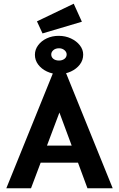

<svg xmlns="http://www.w3.org/2000/svg" viewBox="-20 -1014 640 1034"><path d="M451 0 400 -138H199L147 0H14L268 -627H333L587 0ZM300 -408 233 -230H366ZM296 -615Q262 -615 232.5 -629Q203 -643 185.5 -666.5Q168 -690 168 -719Q168 -747 185.5 -770.5Q203 -794 232 -807.5Q261 -821 296 -821Q332 -821 362 -807Q392 -793 410 -770Q428 -747 428 -720Q428 -690 410 -666.5Q392 -643 362 -629Q332 -615 296 -615ZM298 -688Q315 -688 327 -697Q339 -706 339 -721Q339 -734 327 -744Q315 -754 298 -754Q279 -754 267.5 -744Q256 -734 256 -721Q256 -706 267.5 -697Q279 -688 298 -688ZM209 -834 179 -899 377 -994 421 -897Z"/></svg>

Font: Inconsolata Expanded ExtraBold
Style: Regular
Weight: 800
Width: 7
Monospace: yes
Designer: Raph Levien, Cyreal, Brenton Simpson
Foundry: Raph Levien, Cyreal, Google
Version: Version 3.001; ttfautohint (v1.8.2.53-6de2)